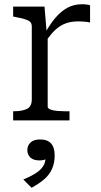

<svg xmlns="http://www.w3.org/2000/svg" viewBox="-20 -568 478 906"><path d="M405 -543V-462Q397 -464 387.5 -465Q378 -466 368 -466.5Q358 -467 349 -467Q322 -467 300.5 -461Q279 -455 260.5 -442.5Q242 -430 225 -410.5Q208 -391 190 -364V-407Q215 -453 241.5 -484Q268 -515 298.5 -531.5Q329 -548 367 -548Q379 -548 390 -546.5Q401 -545 405 -543ZM42 0V-43H45Q84 -43 107 -54Q130 -65 130 -99V-443Q130 -458 121.5 -465.5Q113 -473 95.5 -478Q78 -483 52 -488L42 -490V-537H190L201 -406L205 -410V-65Q205 -56 218.5 -51Q232 -46 251 -44.5Q270 -43 286 -43H308V0ZM129 318 90 279Q122 266 145.5 251.5Q169 237 182 218.5Q195 200 195 175L207 177Q200 183 189 186Q178 189 167 189Q138 189 123.5 175.5Q109 162 109 140Q109 119 124 104.5Q139 90 169 90Q204 90 221 109Q238 128 238 165Q238 201 225.5 229Q213 257 188.5 278Q164 299 129 318Z"/></svg>

Font: Roboto Serif 20pt Light
Style: Regular
Weight: 300
Version: Version 1.008